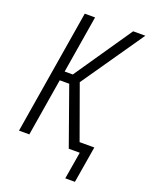

<svg xmlns="http://www.w3.org/2000/svg" viewBox="-164 -820 832 1066"><g transform="rotate(20 252.5 -287.0)"><path d="M415 161H358L385 0H320L199 -340H143L87 0H26L147 -735H208L152 -395H200L433 -735H505L251 -368L364 -55H451Z"/></g></svg>

Font: Iosevka Term Curly Lt Obl
Style: Regular
Weight: 300
Italic angle: -9°
Designer: Belleve Invis
Foundry: Belleve Invis
Version: Version 32.3.0